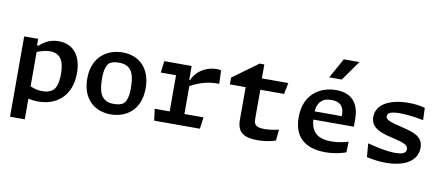

<svg xmlns="http://www.w3.org/2000/svg" viewBox="-82 -1153 3883 1675"><g transform="rotate(10 1860.0 -315.0)"><path d="M574 -291.5C574 -448 497.5 -538 369.5 -538C298 -538 245 -509.5 203 -469.5H188.5V-527H65V184.5H195.5V1.5C224 8 253 11.5 283.5 11.5C442.5 11.5 574 -85 574 -291.5ZM195.5 -107.5V-412C235 -428 274 -438.5 310 -438.5C417 -438.5 438 -350 438 -260.5C438 -157.5 411.5 -121.5 387 -105.5C362.5 -90 338 -84 306 -84C267 -84 231 -92 195.5 -107.5Z M925 12C1052 12 1187 -63 1187 -265.5C1187 -444.5 1080.5 -538.5 938 -538.5C810.5 -538.5 670.5 -463.5 670.5 -261C670.5 -82.5 779.5 12 925 12ZM797.5 -291.5C797.5 -371.5 819 -412.5 838.5 -426C858 -438.5 883.5 -445 921.5 -445C1045.5 -445 1060 -346.5 1060 -237C1060 -157 1038.5 -116 1018.5 -102.5C1000 -89.5 974.5 -82.5 936 -82.5C812 -82.5 797.5 -181.5 797.5 -291.5Z M1548.5 -526.5H1306L1293 -423.5H1428.5V-103H1296L1309.5 0H1714.5L1728 -103H1559V-350C1639 -394 1715 -417 1812.5 -415L1808 -533.5C1794 -537 1780.5 -538 1766.5 -538C1677 -538 1589.5 -485.5 1557 -403.5H1548.5Z M1905 -426.5H2044.5V-137C2044.5 -27.5 2103.5 11.5 2226.5 11.5C2293 11.5 2344.5 0 2386 -14L2395.5 -111.5C2362 -104 2311.5 -95 2268 -95C2192 -95 2174.5 -119.5 2174.5 -165V-426.5H2385L2404.5 -526.5H2170.5V-650H2129L1905 -486.5Z M2719.5 -423.5C2734.5 -435.5 2759 -446.5 2800.5 -446.5C2876 -446.5 2914.5 -411.5 2914.5 -335.5C2914.5 -331 2914.5 -327 2914 -323H2673.5C2678.5 -381 2701.5 -409.5 2719.5 -423.5ZM2545.5 -248.5C2545.5 -77 2643 12 2826 12C2903 12 2965.5 -3.5 3009 -19L3012 -114C2973 -101.5 2920.5 -90 2862.5 -90C2723.5 -90 2683 -155 2674.5 -250.5H3034V-317C3034 -448.5 2974 -538.5 2827.5 -538.5C2687 -538.5 2545.5 -454.5 2545.5 -248.5ZM2747.5 -637.5 2845.5 -814H2984L2859 -637.5Z M3469 -538.5C3314 -538.5 3186 -482.5 3186 -365C3186 -283.5 3249 -247.5 3341 -223.5C3453.5 -194.5 3524 -187 3524 -136.5C3524 -123 3518.5 -112.5 3510 -106C3496.5 -95.5 3473 -88 3430 -88C3359.5 -88 3264.5 -107 3182.5 -129.5L3192.5 -9.5C3236 1 3292.5 11 3361 11C3548 11 3639 -66 3639 -169.5C3639 -268 3559.5 -293 3449 -319.5C3345.5 -344 3300.5 -357 3300.5 -391C3300.5 -402.5 3304.5 -411 3314 -418C3328 -428 3355 -436 3407 -436C3473 -436 3536.5 -427.5 3619 -412L3615 -520C3572 -531.5 3524.5 -538.5 3469 -538.5Z"/></g></svg>

Font: Monaspace Argon SemiBold
Style: Regular
Weight: 600
Designer: Riley Cran & the Lettermatic Team
Foundry: Lettermatic
Version: Version 1.000 (Monaspace Argon)